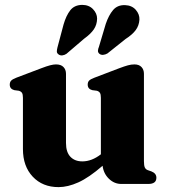

<svg xmlns="http://www.w3.org/2000/svg" viewBox="-20 -754 693 787"><path d="M74 -143V-353Q74 -367.5 70 -373.5Q66 -379.5 57 -382L38.5 -384.5Q20 -389.5 20 -407Q20 -417.5 25.8 -423.5Q31.5 -429.5 47 -435.5L148.5 -474Q172 -483 185.8 -486.5Q199.5 -490 209.5 -490Q230 -490 240.2 -479.2Q250.5 -468.5 250.5 -451.5V-168Q250.5 -130.5 268.5 -111.5Q286.5 -92.5 317.5 -92.5Q356 -92.5 393.5 -121.5V-353Q393.5 -367.5 389.5 -373.5Q385.5 -379.5 377 -382L358 -384.5Q339.5 -389.5 339.5 -407Q339.5 -417.5 345.2 -423.5Q351 -429.5 367 -435.5L468 -474Q490.5 -482.5 504.2 -486.2Q518 -490 531 -490Q550 -490 560 -479.2Q570 -468.5 570 -451.5V-93.5Q570 -75 573.8 -67.2Q577.5 -59.5 586 -56.5L600.5 -51.5Q621 -43.5 621 -25.5Q621 0 588 0H477Q448.5 0 426.5 -21.2Q404.5 -42.5 400.5 -74.5Q344.5 -26 301.2 -6.5Q258 13 220 13Q154.5 13 114.2 -29.8Q74 -72.5 74 -143ZM240.5 -653.5Q251 -690 268 -711.8Q285 -733.5 316.5 -734Q344.5 -734 361.2 -716.5Q378 -699 378 -677.5Q377.5 -652.5 364.5 -633.5Q351.5 -614.5 325 -595.5L252.5 -533.5Q244.5 -528 235.5 -527Q226.5 -526 220 -531Q213 -536 213 -543Q213 -550 215.5 -559.5ZM413.5 -656Q425.5 -691.5 443.5 -712.8Q461.5 -734 492.5 -733Q520.5 -732 536.5 -713.8Q552.5 -695.5 551.5 -673.5Q550 -649 536.2 -630.5Q522.5 -612 494.5 -594L420.5 -535Q412 -530 402.8 -529.2Q393.5 -528.5 387.5 -533.5Q381 -539 381.5 -546.5Q382 -554 385.5 -562Z"/></svg>

Font: Fraunces 9pt S000
Style: Bold
Weight: 700
Version: Version 1.000; ttfautohint (v1.8.3)